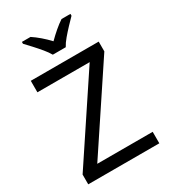

<svg xmlns="http://www.w3.org/2000/svg" viewBox="-225 -1051 1022 1158"><g transform="rotate(-30 286.0 -472.0)"><path d="M533 0H38V-68L414 -634H50V-714H523V-646L147 -80H533ZM244 -784Q231 -807 209 -833.5Q187 -860 163 -886Q139 -912 121 -931V-944H181Q207 -927 235 -903Q263 -879 288 -852Q315 -879 343 -903Q371 -927 397 -944H459V-931Q440 -912 415.5 -886Q391 -860 368.5 -833.5Q346 -807 334 -784Z"/></g></svg>

Font: Noto Sans Khmer
Style: Regular
Weight: 400
Designer: Danh Hong and the Monotype Design Team
Foundry: Monotype Imaging Inc.
Version: Version 2.003